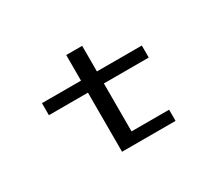

<svg xmlns="http://www.w3.org/2000/svg" viewBox="-127 -924 1304 1169"><g transform="rotate(-30 525.0 -340.0)"><path d="M159.5 -415.5V-500H434V-680H546V-500H861.5V-415.5H546V-78.5H810V0H434V-415.5Z"/></g></svg>

Font: League Mono Extended
Style: Regular
Weight: 400
Width: 9
Designer: Tyler Finck
Foundry: The League of Moveable Type / Tyler Finck
Version: Version 2.210